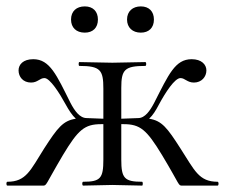

<svg xmlns="http://www.w3.org/2000/svg" viewBox="-22 -580 703 600"><path d="M238 0 329 -2 422 0C425 0 425 -12 422 -12C367 -12 357 -23 357 -81V-192H364C416 -192 436 -175 484 -96C543 2 534 0 548 0H658C662 0 662 -12 658 -12C599 -12 586 -48 542 -116C501 -180 484 -203 444 -209C456 -220 465 -235 475 -254C495 -291 524 -336 542 -336C556 -336 563 -322 584 -322C608 -322 623 -340 623 -360C623 -378 608 -395 577 -395C525 -395 505 -347 460 -259C447 -234 431 -211 410 -211L357 -209V-305C357 -362 367 -374 432 -374C436 -374 436 -386 432 -386L329 -384L226 -386C223 -386 223 -374 226 -374C292 -374 301 -361 301 -303V-209L249 -211C227 -211 211 -234 198 -259C155 -345 134 -395 82 -395C50 -395 36 -378 36 -360C36 -340 50 -322 75 -322C96 -322 102 -336 117 -336C134 -336 164 -289 183 -254C193 -236 203 -220 215 -209C175 -203 158 -181 116 -116C73 -48 60 -12 1 -12C-3 -12 -3 0 1 0H111C125 0 117 2 175 -96C222 -174 242 -192 294 -192H301V-81C301 -23 292 -12 238 -12C234 -12 234 0 238 0ZM243 -478C268 -478 284 -493 284 -519C284 -544 269 -560 243 -560C217 -560 200 -545 200 -519C200 -494 216 -478 243 -478ZM418 -478C443 -478 459 -493 459 -519C459 -544 444 -560 418 -560C393 -560 375 -545 375 -519C375 -494 392 -478 418 -478Z"/></svg>

Font: Cormorant Garamond
Style: Regular
Weight: 400
Designer: Christian Thalmann (Catharsis Fonts)
Foundry: Catharsis Fonts
Version: Version 4.002;Glyphs 3.4 (3410)